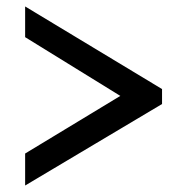

<svg xmlns="http://www.w3.org/2000/svg" viewBox="-20 -553 550 589"><path d="M57.1 16.1V-82L349.1 -258.8L57.1 -439V-533.2L477.1 -279.8V-233.9Z"/></svg>

Font: Raleway Medium
Style: Regular
Weight: 500
Designer: Matt McInerney, Pablo Impallari, Rodrigo Fuenzalida
Foundry: Matt McInerney, Pablo Impallari, Rodrigo Fuenzalida
Version: Version 3.000g; ttfautohint (v1.5) -l 8 -r 28 -G 28 -x 14 -D